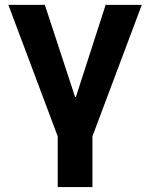

<svg xmlns="http://www.w3.org/2000/svg" viewBox="-20 -549 604 773"><path d="M212.4 204.1V0L13.7 -529.3H160.6L282.2 -158.7H285.6L405.3 -529.3H550.8L352.1 0V204.1Z"/></svg>

Font: Inter Cardless Tabular Bold
Style: Bold
Weight: 700
Designer: Rasmus Andersson
Foundry: rsms
Version: Version 4.000;git-4fc901f